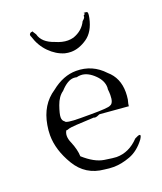

<svg xmlns="http://www.w3.org/2000/svg" viewBox="-147 -889 838 992"><g transform="rotate(-20 272.5 -392.5)"><path d="M305 9Q348 9 396.5 -9Q445 -27 483 -78Q491 -90 491 -97Q491 -101 486 -101Q479 -101 460 -91Q406 -34 337 -34Q323 -34 271.5 -42Q220 -50 162 -102Q161 -138 142 -184Q132 -206 132 -224Q132 -243 143 -257H141Q139 -257 139 -256L141 -254V-253Q141 -252 142 -252Q145 -252 158 -256.5Q171 -261 296 -266Q298 -264 303 -264Q312 -264 329 -272L487 -259Q486 -259 486 -261Q486 -268 493 -294Q496 -315 496 -333Q496 -412 442 -458Q381 -524 292 -524Q221 -524 154 -470Q75 -418 57 -312Q52 -284 52 -257Q52 -176 103.5 -90Q155 -4 256 5Q281 9 305 9ZM286 -287H230Q149 -287 147 -300Q135 -307 135 -326Q135 -344 150 -387Q165 -430 194 -450Q234 -494 268 -494Q276 -494 284 -492Q295 -495 307 -495Q345 -495 383 -457Q415 -425 415 -388L414 -378Q416 -361 416 -347Q416 -301 395 -295Q384 -287 286 -287ZM302 -625Q346 -625 390.5 -655.5Q435 -686 450 -757Q453 -771 453 -780Q453 -789 448.5 -790.5Q444 -792 437 -792H430Q435 -790 435 -787Q435 -784 426 -778L427 -774Q427 -766 412 -754Q390 -708 338 -690Q323 -686 307 -686Q276 -686 240 -702Q175 -724 163 -772L149 -794Q149 -791 141 -791Q132 -786 132 -779Q132 -774 135 -769Q151 -716 187.5 -679Q224 -642 269 -629Q286 -625 302 -625Z"/></g></svg>

Font: Xiaobo Songti 小帛宋体
Style: Regular
Weight: 400
Version: Version 1.501;March 17, 2024;FontCreator 14.0.0.2814 64-bit